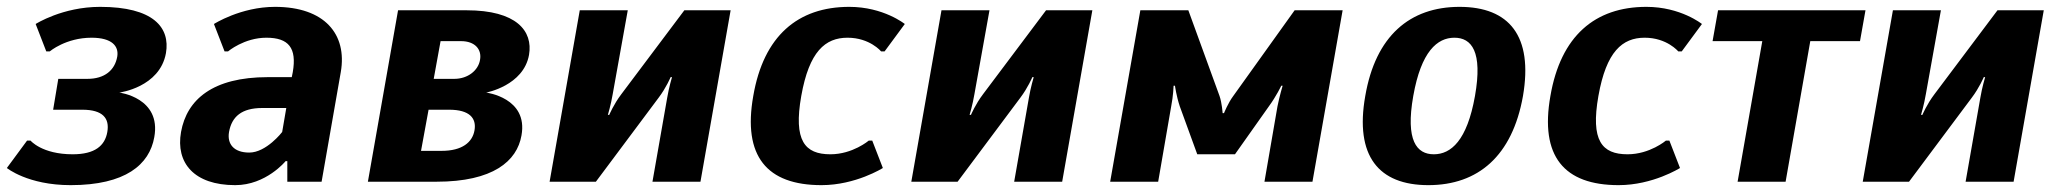

<svg xmlns="http://www.w3.org/2000/svg" viewBox="-23 -530 5988 560"><path d="M189 -80C99 -80 66 -120 66 -120H56L-3 -40C-3 -40 58 10 183 10C343 10 413 -50 427 -130C448 -245 325 -260 325 -260C325 -260 443 -275 461 -375C474 -450 424 -510 269 -510C159 -510 81 -460 81 -460L112 -380H122C122 -380 169 -420 244 -420C304 -420 324 -395 319 -365C312 -325 282 -300 232 -300H147L132 -210H217C277 -210 297 -185 290 -145C283 -105 254 -80 189 -80Z M828 -305H758C598 -305 522 -240 505 -145C489 -55 543 10 663 10C753 10 810 -60 810 -60H815V0H915L971 -320C990 -430 924 -510 779 -510C679 -510 601 -460 601 -460L632 -380H642C642 -380 689 -420 754 -420C819 -420 843 -390 831 -320ZM800 -145C800 -145 754 -85 704 -85C659 -85 639 -110 645 -145C653 -190 682 -215 742 -215H812Z M1395 -260C1395 -260 1504 -280 1520 -370C1532 -440 1483 -500 1338 -500H1138L1050 0H1250C1415 0 1485 -60 1498 -135C1518 -245 1395 -260 1395 -260ZM1322 -410C1362 -410 1383 -386 1377 -355C1372 -325 1342 -300 1302 -300H1242L1262 -410ZM1287 -210C1347 -210 1367 -185 1361 -150C1355 -115 1325 -90 1265 -90H1205L1227 -210Z M1973 -500 1789 -255C1767 -226 1754 -195 1754 -195H1750C1750 -195 1759 -225 1764 -255L1808 -500H1668L1580 0H1715L1898 -245C1920 -274 1933 -305 1933 -305H1937C1937 -305 1928 -275 1923 -245L1880 0H2020L2108 -500Z M2449 -420C2514 -420 2547 -380 2547 -380H2557L2616 -460C2616 -460 2554 -510 2454 -510C2304 -510 2204 -425 2174 -250C2143 -75 2213 10 2373 10C2473 10 2552 -40 2552 -40L2521 -120H2511C2511 -120 2464 -80 2399 -80C2324 -80 2291 -120 2314 -250C2337 -380 2384 -420 2449 -420Z M3028 -500 2844 -255C2822 -226 2809 -195 2809 -195H2805C2805 -195 2814 -225 2819 -255L2863 -500H2723L2635 0H2770L2953 -245C2975 -274 2988 -305 2988 -305H2992C2992 -305 2983 -275 2978 -245L2935 0H3075L3163 -500Z M3393 -220C3399 -250 3400 -280 3400 -280H3404C3404 -280 3408 -250 3418 -220L3469 -80H3579L3678 -220C3700 -250 3714 -280 3714 -280H3718C3718 -280 3709 -250 3703 -220L3665 0H3805L3893 -500H3753L3574 -250C3559 -230 3547 -200 3547 -200H3543C3543 -200 3541 -230 3534 -250L3443 -500H3303L3215 0H3355Z M4279 -250C4256 -120 4209 -80 4159 -80C4109 -80 4076 -120 4099 -250C4122 -380 4169 -420 4219 -420C4269 -420 4302 -380 4279 -250ZM4419 -250C4449 -425 4379 -510 4234 -510C4089 -510 3989 -425 3959 -250C3928 -75 3998 10 4143 10C4288 10 4388 -75 4419 -250Z M4774 -420C4839 -420 4872 -380 4872 -380H4882L4941 -460C4941 -460 4879 -510 4779 -510C4629 -510 4529 -425 4499 -250C4468 -75 4538 10 4698 10C4798 10 4877 -40 4877 -40L4846 -120H4836C4836 -120 4789 -80 4724 -80C4649 -80 4616 -120 4639 -250C4662 -380 4709 -420 4774 -420Z M5418 -500H4988L4972 -410H5117L5045 0H5185L5257 -410H5402Z M5803 -500 5619 -255C5597 -226 5584 -195 5584 -195H5580C5580 -195 5589 -225 5594 -255L5638 -500H5498L5410 0H5545L5728 -245C5750 -274 5763 -305 5763 -305H5767C5767 -305 5758 -275 5753 -245L5710 0H5850L5938 -500Z"/></svg>

Font: Scada
Style: Bold Italic
Weight: 700
Designer: Jovanny Lemonad
Foundry: Jovanny Lemonad
Version: Version 3.005